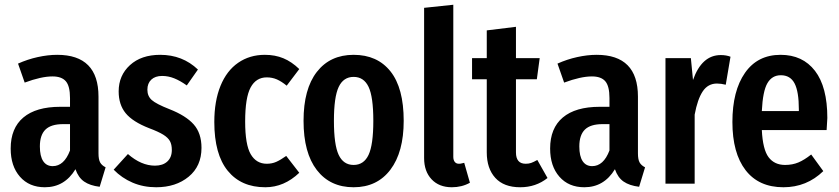

<svg xmlns="http://www.w3.org/2000/svg" viewBox="-20 -774 3535 809"><path d="M425 -69 400 13Q359 8 334.5 -9Q310 -26 298 -61Q252 15 169 15Q103 15 64 -29.5Q25 -74 25 -148Q25 -234 78.5 -279Q132 -324 234 -324H275V-361Q275 -411 257.5 -431.5Q240 -452 201 -452Q154 -452 84 -426L56 -506Q96 -524 139 -533.5Q182 -543 221 -543Q395 -543 395 -367V-128Q395 -102 402 -89.5Q409 -77 425 -69ZM275 -140V-251H246Q195 -251 171.5 -228Q148 -205 148 -157Q148 -116 162 -95Q176 -74 202 -74Q250 -74 275 -140Z M814 -481 767 -414Q739 -434 714 -444Q689 -454 663 -454Q634 -454 617.5 -438.5Q601 -423 601 -396Q601 -369 619.5 -352.5Q638 -336 694 -314Q763 -287 796 -250Q829 -213 829 -151Q829 -74 775 -29.5Q721 15 638 15Q584 15 538.5 -4.5Q493 -24 459 -59L519 -125Q575 -76 633 -76Q666 -76 685 -93.5Q704 -111 704 -142Q704 -165 696 -179.5Q688 -194 668 -206.5Q648 -219 608 -234Q539 -261 509.5 -297Q480 -333 480 -389Q480 -456 527.5 -499.5Q575 -543 655 -543Q749 -543 814 -481Z M1241 -483 1188 -413Q1166 -431 1146.5 -439.5Q1127 -448 1104 -448Q1059 -448 1036 -405.5Q1013 -363 1013 -262Q1013 -164 1036.5 -124Q1060 -84 1104 -84Q1126 -84 1144 -92Q1162 -100 1186 -117L1241 -46Q1177 15 1098 15Q996 15 939.5 -54.5Q883 -124 883 -260Q883 -348 909 -412Q935 -476 983.5 -509.5Q1032 -543 1096 -543Q1139 -543 1174 -528.5Q1209 -514 1241 -483Z M1681 -265Q1681 -133 1625 -59Q1569 15 1470 15Q1371 15 1315 -57.5Q1259 -130 1259 -265Q1259 -399 1315 -471Q1371 -543 1470 -543Q1570 -543 1625.5 -473Q1681 -403 1681 -265ZM1387 -265Q1387 -164 1407 -121.5Q1427 -79 1470 -79Q1513 -79 1533 -121.5Q1553 -164 1553 -265Q1553 -366 1533 -408Q1513 -450 1470 -450Q1427 -450 1407 -407.5Q1387 -365 1387 -265Z M1767 -108V-741L1890 -754V-113Q1890 -100 1896 -92Q1902 -84 1914 -84Q1921 -84 1927.5 -86Q1934 -88 1936 -88L1960 -4Q1926 15 1884 15Q1830 15 1798.5 -18.5Q1767 -52 1767 -108Z M2287 -24Q2238 15 2172 15Q2103 15 2067 -24.5Q2031 -64 2031 -132V-440H1969V-529H2031V-646L2154 -661V-529H2254L2242 -440H2154V-132Q2154 -84 2195 -84Q2208 -84 2218 -87.5Q2228 -91 2244 -100Z M2698 -69 2673 13Q2632 8 2607.5 -9Q2583 -26 2571 -61Q2525 15 2442 15Q2376 15 2337 -29.5Q2298 -74 2298 -148Q2298 -234 2351.5 -279Q2405 -324 2507 -324H2548V-361Q2548 -411 2530.5 -431.5Q2513 -452 2474 -452Q2427 -452 2357 -426L2329 -506Q2369 -524 2412 -533.5Q2455 -543 2494 -543Q2668 -543 2668 -367V-128Q2668 -102 2675 -89.5Q2682 -77 2698 -69ZM2548 -140V-251H2519Q2468 -251 2444.5 -228Q2421 -205 2421 -157Q2421 -116 2435 -95Q2449 -74 2475 -74Q2523 -74 2548 -140Z M3058 -535 3038 -417Q3018 -422 3001 -422Q2963 -422 2941 -389Q2919 -356 2907 -291V0H2784V-529H2891L2900 -437Q2937 -542 3017 -542Q3040 -542 3058 -535Z M3463 -226H3190Q3194 -144 3218.5 -111.5Q3243 -79 3288 -79Q3319 -79 3344 -89.5Q3369 -100 3398 -123L3449 -53Q3379 15 3281 15Q3177 15 3121.5 -57Q3066 -129 3066 -260Q3066 -391 3119 -467Q3172 -543 3269 -543Q3362 -543 3414 -475.5Q3466 -408 3466 -277Q3466 -268 3463 -226ZM3346 -313Q3346 -388 3328 -422.5Q3310 -457 3270 -457Q3233 -457 3213.5 -423.5Q3194 -390 3190 -306H3346Z"/></svg>

Font: Fira Sans Extra Condensed Medium
Style: Regular
Weight: 500
Width: 1
Designer: Carrois Corporate & Edenspiekermann AG
Foundry: Carrois Corporate GbR & Edenspiekermann AG
Version: Version 4.203